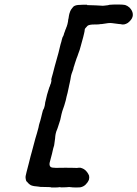

<svg xmlns="http://www.w3.org/2000/svg" viewBox="-20 -712 606 847"><path d="M484 -692Q504 -692 507 -692Q521 -692 532 -690Q542 -687 551 -679Q558 -672 562 -664Q568 -651 565 -639Q563 -631 558 -625Q552 -617 544 -611Q528 -601 514 -605Q511 -606 505 -606Q487 -608 474 -610Q467 -611 457 -610Q444 -608 430 -606Q423 -606 419.5 -605Q416 -604 397 -604Q373 -604 366 -598Q364 -596 362 -593.5Q360 -591 357 -588Q353 -584 353 -574Q352 -568 351 -564.5Q350 -561 347 -548Q343 -533 336 -508Q332 -495 331.5 -492Q331 -489 329 -485Q327 -481 325.5 -475.5Q324 -470 322 -465Q320 -460 318 -455Q316 -449 314 -443Q311 -436 310 -431Q309 -426 307.5 -422.5Q306 -419 305 -415.5Q304 -412 303 -406Q295 -385 294 -380Q293 -377 292.5 -372.5Q292 -368 290.5 -360.5Q289 -353 287.5 -346Q286 -339 285 -335Q284 -331 283 -325Q280 -314 278 -302Q277 -297 274 -287Q273 -281 270 -269Q265 -249 255 -222Q252 -213 251.5 -209Q251 -205 249.5 -200Q248 -195 248 -193Q247 -185 241 -168Q233 -142 228 -131Q225 -121 224 -112Q223 -106 223 -101Q221 -89 220 -79Q220 -72 215 -58Q214 -51 209 -32Q207 -26 205 -17Q200 1 199 6Q197 17 202 23Q206 28 220 28Q224 28 225.5 28.5Q227 29 228.5 28.5Q230 28 269.5 28Q309 28 310 28.5Q311 29 317 29Q323 29 323 28.5Q323 28 327 28Q331 28 335 28Q343 30 350 34Q357 38 364 47Q370 55 373 63Q375 72 372 82Q368 92 358 102Q349 111 336 114Q332 115 315.5 115Q299 115 295 114Q286 112 273 114Q268 114 259 114.5Q250 115 246 114Q243 113 240 114Q236 115 223.5 115Q211 115 207 115Q202 114 201.5 113.5Q201 113 181 113Q161 113 158.5 112.5Q156 112 148 111Q128 110 116 105Q107 100 101 92Q98 88 97 88Q96 89 94 80Q92 72 93 65Q94 58 108 5Q112 -10 115 -23Q118 -32 120 -41Q129 -74 132 -86Q135 -96 136 -101Q143 -123 150 -150Q152 -162 154 -167.5Q156 -173 158 -180.5Q160 -188 161.5 -194Q163 -200 165.5 -210.5Q168 -221 169 -224Q170 -227 171 -229L172 -230L173 -232Q174 -235 175 -237.5Q176 -240 177.5 -246.5Q179 -253 179 -256.5Q179 -260 181 -266.5Q183 -273 184 -279Q185 -285 187.5 -294Q190 -303 192 -309Q197 -326 198 -328Q200 -330 202 -339Q203 -341 203.5 -341.5Q204 -342 204.5 -345Q205 -348 206 -351Q208 -359 206 -360Q206 -360 207 -365.5Q208 -371 209 -373Q210 -375 213 -387Q217 -402 221 -418Q232 -457 238 -479Q243 -498 247 -516Q251 -528 253 -538Q256 -550 259 -553Q260 -555 261 -558Q264 -570 265 -570Q265 -570 266.5 -574.5Q268 -579 268.5 -580.5Q269 -582 270 -584Q271 -586 271.5 -587.5Q272 -589 272.5 -591Q273 -593 274 -594Q278 -605 280 -617Q281 -623 281 -626Q282 -628 282 -629.5Q282 -631 283 -635Q284 -639 284 -642Q285 -650 290 -663Q293 -670 299 -677Q303 -681 303 -681.5Q303 -682 304 -683Q305 -684 307 -685Q309 -686 311 -687Q320 -691 344 -691Q351 -691 354.5 -691Q358 -691 360.5 -691Q363 -691 363.5 -691Q364 -691 364 -691Q364 -690 365 -689.5Q366 -689 381.5 -689Q397 -689 398 -688.5Q399 -688 409 -688Q419 -688 426.5 -687Q434 -686 439 -687Q454 -689 456 -689L464 -691Q465 -691 467.5 -691Q470 -691 473.5 -691.5Q477 -692 484 -692Z"/></svg>

Font: TT2020 Style E
Style: Italic
Weight: 400
Italic angle: -15°
Version: Version 0.2.000